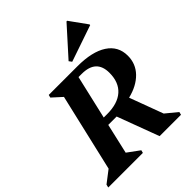

<svg xmlns="http://www.w3.org/2000/svg" viewBox="-283 -1087 1232 1232"><g transform="rotate(-45 332.5 -471.5)"><path d="M-27 0 -22 -21 60 -84 183 -612 118 -671 123 -690H383Q516 -690 588 -643Q660 -596 660 -509Q660 -436 610.5 -385Q561 -334 475 -313L560 -84L638 -20L633 0H439L333 -284H257L210 -79L292 -19L287 0ZM368 -636H339L270 -338H301Q397 -338 448 -383.5Q499 -429 499 -515Q499 -636 368 -636ZM380 -734 366 -753 537 -943H543L628 -825V-819Z"/></g></svg>

Font: Platypi SemiBold
Style: Italic
Weight: 600
Italic angle: -13°
Designer: David Sargent
Foundry: Bolt Cutter Type
Version: Version 1.200; ttfautohint (v1.8.4.7-5d5b)